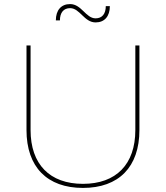

<svg xmlns="http://www.w3.org/2000/svg" viewBox="-20 -922 814 942"><path d="M519 -892H499C499 -854 481 -832 449 -832C401 -832 380 -902 324 -902C280 -902 254 -872 254 -822H274C274 -860 292 -882 324 -882C372 -882 393 -812 449 -812C493 -812 519 -842 519 -892ZM130 -284V-699H110V-284C110 -103 211 0 387 0C563 0 664 -103 664 -284V-699H644V-284C644 -116 550 -20 387 -20C224 -20 130 -116 130 -284Z"/></svg>

Font: Montserrat Thin
Style: Regular
Weight: 250
Designer: Julieta Ulanovsky
Foundry: Julieta Ulanovsky
Version: Version 4.000